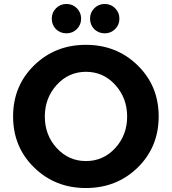

<svg xmlns="http://www.w3.org/2000/svg" viewBox="-20 -941 866 968"><path d="M621 -353Q621 -447 561 -513Q501 -579 413.5 -579Q326 -579 266 -513Q206 -447 206 -353.5Q206 -260 266 -194.5Q326 -129 413.5 -129Q501 -129 561 -194.5Q621 -260 621 -353ZM674 -96Q568 7 413 7Q258 7 152 -96.5Q46 -200 46 -354Q46 -508 152 -611.5Q258 -715 413 -715Q568 -715 674 -611.5Q780 -508 780 -354Q780 -200 674 -96ZM262 -794Q241 -816 241 -847Q241 -878 262.5 -899.5Q284 -921 315 -921Q346 -921 367.5 -899.5Q389 -878 389 -847Q389 -816 367.5 -794.5Q346 -773 315 -773Q284 -773 262 -794ZM455 -794Q434 -816 434 -847Q434 -878 455.5 -899.5Q477 -921 508 -921Q539 -921 560.5 -899.5Q582 -878 582 -847Q582 -816 560.5 -794.5Q539 -773 508 -773Q477 -773 455 -794Z"/></svg>

Font: Montserrat_am3
Style: Bold
Weight: 700
Designer: Julieta Ulanovsky
Foundry: Julieta Ulanovsky. Armenina letters added by Vahan Hovhannisyan
Version: Version 2.001